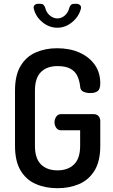

<svg xmlns="http://www.w3.org/2000/svg" viewBox="-20 -985 595 1011"><path d="M283 6Q219 6 168.5 -16Q118 -38 88.5 -87Q59 -136 59 -217V-508Q59 -589 88.5 -638Q118 -687 168.5 -709Q219 -731 280 -731Q348 -731 399 -708Q450 -685 479 -644Q508 -603 508 -546Q508 -516 494.5 -505.5Q481 -495 455 -495Q434 -495 418.5 -502.5Q403 -510 402 -530Q399 -559 388 -583.5Q377 -608 352 -622.5Q327 -637 283 -637Q227 -637 195.5 -605.5Q164 -574 164 -508V-217Q164 -151 195.5 -119.5Q227 -88 283 -88Q338 -88 370 -119.5Q402 -151 402 -217V-299H301Q285 -299 276 -312Q267 -325 267 -342Q267 -357 276 -370.5Q285 -384 301 -384H473Q490 -384 499 -373.5Q508 -363 508 -348V-217Q508 -136 478 -87Q448 -38 397 -16Q346 6 283 6ZM282 -839Q239 -839 203.5 -868Q168 -897 158 -939Q155 -951 162 -958Q169 -965 180 -965H193Q203 -965 209 -959.5Q215 -954 218 -944Q224 -919 242.5 -903.5Q261 -888 282 -888Q304 -888 321.5 -903.5Q339 -919 345 -944Q348 -954 354 -959.5Q360 -965 370 -965H383Q394 -965 401.5 -958Q409 -951 406 -939Q395 -897 359.5 -868Q324 -839 282 -839Z"/></svg>

Font: Dosis ExtraLight SemiBold
Style: Regular
Weight: 600
Version: Version 3.001; ttfautohint (v1.8.2)